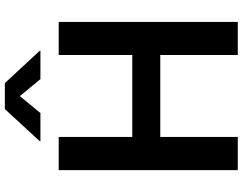

<svg xmlns="http://www.w3.org/2000/svg" viewBox="-123 -863 986 780"><g transform="rotate(-90 370.0 -473.0)"><path d="M68.8 0V-727.5H203.6V-428.7H536.6V-727.5H670.9V0H536.6V-314.9H203.6V0ZM300.8 -801.8H186.5V-804.7L316.9 -946.3H422.4L553.7 -804.7V-801.8H438.5L369.6 -885.3Z"/></g></svg>

Font: V-Inter
Style: SemiBold-600
Weight: 600
Designer: Rasmus Andersson
Foundry: rsms
Version: Version 4.000;git-4146feb